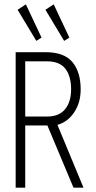

<svg xmlns="http://www.w3.org/2000/svg" viewBox="-20 -863 440 883"><path d="M52 0V-623H190Q275 -623 313 -577.5Q351 -532 351 -452Q351 -390 320.5 -345.5Q290 -301 244 -289L364 0H318L198 -286H96V0ZM96 -327H196Q252 -327 279.5 -361Q307 -395 307 -452Q307 -513 280.5 -547Q254 -581 196 -581H96ZM147 -675 61 -818 99 -843 171 -690ZM275 -675 189 -818 227 -843 299 -690Z"/></svg>

Font: Inconsolata Condensed Light
Style: Regular
Weight: 300
Width: 3
Monospace: yes
Designer: Raph Levien, Cyreal, Brenton Simpson
Foundry: Raph Levien, Cyreal, Google
Version: Version 3.001; ttfautohint (v1.8.2.53-6de2)